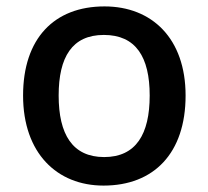

<svg xmlns="http://www.w3.org/2000/svg" viewBox="-20 -569 650 599"><path d="M559 -271C559 -449 454 -549 306 -549C149 -549 52 -449 52 -271C52 -91 158 10 303 10C460 10 559 -91 559 -271ZM163 -271C163 -391 205 -460 304 -460C404 -460 447 -391 447 -271C447 -150 404 -79 305 -79C206 -79 163 -150 163 -271Z"/></svg>

Font: Noto Sans Balinese Medium
Style: Regular
Weight: 500
Designer: Aditya Bayu, David Williams
Foundry: David Williams
Version: Version 2.005